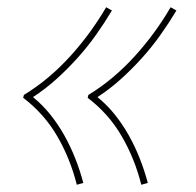

<svg xmlns="http://www.w3.org/2000/svg" viewBox="-20 -606 540 530"><path d="M370 -96Q361 -132 347.5 -165.5Q334 -199 316 -230Q298 -261 274.5 -287.5Q251 -314 222 -336L224 -344Q260 -366 292 -393Q324 -420 352.5 -451.5Q381 -483 405.5 -516.5Q430 -550 451 -586L467 -577Q446 -542 422.5 -509Q399 -476 371.5 -445.5Q344 -415 313.5 -387.5Q283 -360 249 -338Q276 -316 297.5 -289Q319 -262 336 -231.5Q353 -201 366 -168Q379 -135 388 -101ZM192 -96Q183 -132 169.5 -165.5Q156 -199 138 -230Q120 -261 96.5 -287.5Q73 -314 44 -336L46 -344Q82 -366 114 -393Q146 -420 174.5 -451.5Q203 -483 227.5 -516.5Q252 -550 273 -586L289 -577Q268 -542 244.5 -509Q221 -476 193.5 -445.5Q166 -415 135.5 -387.5Q105 -360 71 -338Q98 -316 119.5 -289Q141 -262 158 -231.5Q175 -201 188 -168Q201 -135 210 -101Z"/></svg>

Font: Iosevka Thin
Style: Italic
Weight: 100
Italic angle: -9°
Monospace: yes
Designer: Belleve Invis
Foundry: Belleve Invis
Version: Version 32.5.0; ttfautohint (v1.8.4)